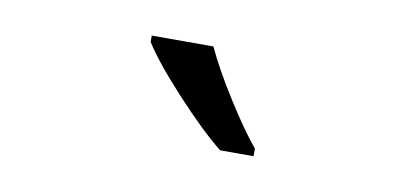

<svg xmlns="http://www.w3.org/2000/svg" viewBox="-33 -838 642 304"><g transform="rotate(10 288.5 -686.0)"><path d="M383.8 -606H330.1Q298.3 -631.3 254.9 -678.2Q211.4 -725.1 191.9 -755.9V-766.1H291Q306.6 -732.4 334.5 -688.2Q362.3 -644 383.8 -618.2Z"/></g></svg>

Font: f0_31487 
Style: Regular
Weight: 400
Foundry: Ascender Corporation
Version: Version 1.10